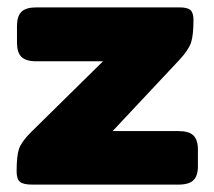

<svg xmlns="http://www.w3.org/2000/svg" viewBox="-20 -500 579 520"><path d="M25 -36Q25 -78 31.5 -97Q38 -116 64 -142L259 -334H79Q50 -334 38 -346Q26 -358 26 -384V-430Q26 -456 38 -468Q50 -480 79 -480H466Q488 -480 496 -472.5Q504 -465 504 -446Q504 -405 497.5 -385Q491 -365 466 -338L285 -145H463Q492 -145 504 -133Q516 -121 516 -95V-49Q516 -24 504 -12Q492 0 463 0H68Q43 0 34 -7.5Q25 -15 25 -36Z"/></svg>

Font: Mitr SemiBold
Style: Regular
Weight: 600
Designer: Thanarat Vachiruckul
Foundry: Cadson Demak
Version: Version 1.002